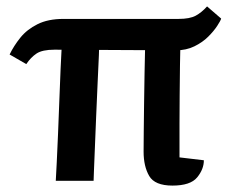

<svg xmlns="http://www.w3.org/2000/svg" viewBox="-20 -564 720 599"><path d="M626 -544 670 -506Q668 -499 657.5 -483Q647 -467 629.5 -449.5Q612 -432 586.5 -419.5Q561 -407 529 -407L150 -409Q112 -409 94 -397Q76 -385 62 -364L10 -394Q23 -421 43.5 -446.5Q64 -472 97 -488.5Q130 -505 178 -505H537Q572 -505 590.5 -515Q609 -525 626 -544ZM173 -429 290 -442Q290 -429 288.5 -391.5Q287 -354 284.5 -304Q282 -254 280 -201Q278 -148 276 -102.5Q274 -57 273 -28.5Q272 0 272 0H154Q155 -18 157 -56.5Q159 -95 161 -145Q163 -195 165 -247.5Q167 -300 169 -348Q171 -396 173 -429ZM433 -431 543 -437Q542 -405 541.5 -360Q541 -315 540.5 -267Q540 -219 540 -176.5Q540 -134 540 -105.5Q540 -77 540 -73L616 -64Q616 -36 595 -10.5Q574 15 518 15Q463 15 445.5 -15Q428 -45 428 -91Q428 -117 428.5 -156Q429 -195 429.5 -241.5Q430 -288 431 -337Q432 -386 433 -431Z"/></svg>

Font: Karma Variable Light
Style: Regular
Weight: 300
Designer: Joana Correia
Foundry: Indian Type Foundry
Version: Version 3.000